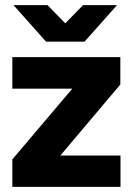

<svg xmlns="http://www.w3.org/2000/svg" viewBox="-20 -727 517 747"><path d="M28 -106.8 261.2 -382H28V-504.6H448.2V-398.4L214.8 -121.8H448.8V0H28ZM168.2 -569 303 -707H435.2L308.8 -564.8H168.2ZM32.6 -707H164.8L299.8 -569V-564.8H159.2Z"/></svg>

Font: 寒蝉端黑体 Light
Style: Regular
Weight: 300
Designer: ChillDuanSans {Warren2060}; 
Source Han Sans {Ryoko NISHIZUKA 西塚涼子 (kana, bopomofo & ideographs); Paul D. Hunt (Latin, G
Foundry: ChillType&Adobe
Version: Version 1.300;Glyphs 3.3 (3306)